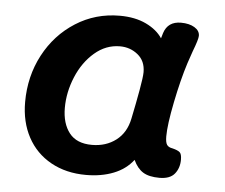

<svg xmlns="http://www.w3.org/2000/svg" viewBox="-42 -542 702 599"><g transform="rotate(5 308.5 -242.0)"><path d="M539 -63Q539 -37 524.5 -19Q510 -1 477 -1Q444 -1 425.5 -12.5Q407 -24 395 -50Q372 -20 334 -5Q296 10 248 10Q185 10 137.5 -16.5Q90 -43 64.5 -90.5Q39 -138 39 -200Q39 -281 74.5 -348Q110 -415 172 -454.5Q234 -494 310 -494Q358 -494 392.5 -477.5Q427 -461 444 -435L449 -452Q461 -489 502 -489Q528 -489 544.5 -479Q561 -469 561 -453Q561 -442 546 -403L533 -365Q516 -312 501.5 -240Q487 -168 487 -132Q487 -113 492 -105.5Q497 -98 510 -96Q526 -92 532.5 -86.5Q539 -81 539 -63ZM374 -178Q384 -226 391.5 -268Q399 -310 399 -325Q399 -360 375 -379.5Q351 -399 319 -399Q275 -399 239.5 -368.5Q204 -338 184 -290Q164 -242 164 -193Q164 -144 187 -114.5Q210 -85 258 -85Q302 -85 333.5 -109Q365 -133 374 -178Z"/></g></svg>

Font: Mali SemiBold
Style: Italic
Weight: 600
Italic angle: -10°
Version: Version 1.000; ttfautohint (v1.6)